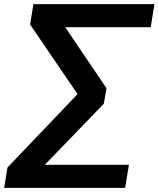

<svg xmlns="http://www.w3.org/2000/svg" viewBox="-42 -725 764 925"><path d="M-22 180 -6 82 353 -294 349 -246 103 -607 119 -705H702L684 -594H248L252 -624L471 -300L458 -225L139 105L142 69H579L561 180Z"/></svg>

Font: Nunito Sans 10pt SemiExpanded
Style: Bold Italic
Weight: 700
Width: 6
Italic angle: -9°
Designer: Vernon Adams
Foundry: Vernon Adams
Version: Version 3.101;gftools[0.9.27]